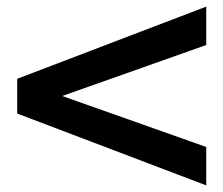

<svg xmlns="http://www.w3.org/2000/svg" viewBox="-20 -584 675 580"><path d="M603 -448 168 -294 603 -140V-24L32 -241V-346L603 -564Z"/></svg>

Font: Martel Sans ExtraBold
Style: Regular
Weight: 800
Designer: Dan Reynolds and Mathieu Réguer
Foundry: Dan Reynolds and Mathieu Réguer
Version: Version 1.002; ttfautohint (v1.1) -l 5 -r 5 -G 72 -x 0 -D la